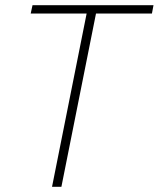

<svg xmlns="http://www.w3.org/2000/svg" viewBox="-20 -718 610 738"><path d="M349 -666 216 0H180L313 -666H98L105 -698H570L564 -666Z"/></svg>

Font: IBM Plex Sans Condensed ExtraLight
Style: Italic
Weight: 200
Width: 3
Italic angle: -11°
Designer: Mike Abbink, Paul van der Laan, Pieter van Rosmalen
Foundry: Bold Monday
Version: Version 1.3